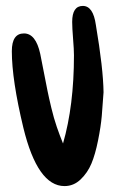

<svg xmlns="http://www.w3.org/2000/svg" viewBox="-20 -675 390 649"><path d="M304 -591Q329 -443 330 -363Q327 -318 324 -283Q321 -248 311.5 -200.5Q302 -153 289 -122Q276 -91 252.5 -68.5Q229 -46 198 -46Q107 -46 59 -243Q20 -405 20 -502Q20 -562 61 -562Q101 -562 116 -493Q119 -478 127.5 -434.5Q136 -391 140.5 -368.5Q145 -346 153.5 -310.5Q162 -275 172 -246Q182 -217 193 -190Q230 -318 230 -488Q230 -507 227 -544Q224 -581 224 -601Q224 -655 260 -655Q295 -655 304 -591Z"/></svg>

Font: Because We Mentor
Style: Regular
Weight: 400
Designer: Liz Wetzel, Aaron Williamson, Russ McMullin
Foundry: Red Hat
Version: Version 1.000